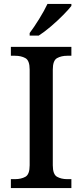

<svg xmlns="http://www.w3.org/2000/svg" viewBox="-20 -951 416 971"><path d="M35 0V-45H56Q87 -45 108.5 -57Q130 -69 130 -115V-599Q130 -645 108.5 -657Q87 -669 56 -669H35V-714H341V-669H320Q290 -669 268.5 -657Q247 -645 247 -599V-115Q247 -69 268.5 -57Q290 -45 320 -45H341V0ZM130 -784Q152 -813 178 -855Q204 -897 220 -931H341V-921Q328 -904 299.5 -875Q271 -846 237.5 -817.5Q204 -789 176 -771H130Z"/></svg>

Font: Noto Serif Toto Medium
Style: Regular
Weight: 500
Designer: Monotype Design Team
Foundry: Monotype Imaging Inc.
Version: Version 2.001; ttfautohint (v1.8.4.7-5d5b)